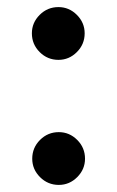

<svg xmlns="http://www.w3.org/2000/svg" viewBox="-20 -521 330 542"><path d="M145 -352Q175 -352 197 -374Q219 -396 219 -427Q219 -457 197 -479Q175 -501 145 -501Q114 -501 92 -479Q70 -457 70 -427Q70 -396 92 -374Q114 -352 145 -352ZM146 1Q176 1 198 -21Q220 -43 220 -73Q220 -104 198 -126Q176 -148 146 -148Q115 -148 93 -126Q71 -104 71 -73Q71 -43 93 -21Q115 1 146 1Z"/></svg>

Font: Unageo
Style: SemiBold
Weight: 600
Designer: Richard Sepsi
Foundry: Richard Sepsi
Version: Version 2.000